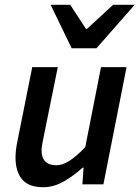

<svg xmlns="http://www.w3.org/2000/svg" viewBox="-20 -772 584 804"><path d="M161 12Q100 12 72.5 -21Q45 -54 45 -112Q45 -129 47 -145.5Q49 -162 53 -181L115 -491H222L162 -195Q159 -178 156.5 -166Q154 -154 154 -143Q154 -112 169.5 -96Q185 -80 216 -80Q241 -80 270.5 -98.5Q300 -117 337 -156L403 -491H510L413 0H325L330 -70H326Q290 -37 247.5 -12.5Q205 12 161 12ZM280 -570 192 -752H274L340 -651H344L454 -752H544L384 -570Z"/></svg>

Font: Source Sans 3 ExtraLight SemiBold
Style: Italic
Weight: 600
Italic angle: -11°
Version: Version 3.052;hotconv 1.1.0;makeotfexe 2.6.0